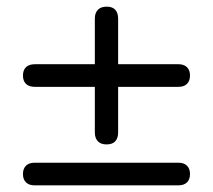

<svg xmlns="http://www.w3.org/2000/svg" viewBox="-20 -557 640 577"><path d="M300 -123Q283 -123 274 -132.5Q265 -142 265 -159V-296H85Q67 -296 58 -305Q49 -314 49 -330Q49 -346 58 -355Q67 -364 85 -364H265V-501Q265 -518 274 -527.5Q283 -537 301 -537Q318 -537 326.5 -527.5Q335 -518 335 -501V-364H516Q533 -364 542 -355Q551 -346 551 -330Q551 -314 542 -305Q533 -296 516 -296H335V-159Q335 -142 326.5 -132.5Q318 -123 300 -123ZM84 0Q67 0 58 -9Q49 -18 49 -34Q49 -50 58 -59Q67 -68 84 -68H516Q533 -68 542 -59Q551 -50 551 -34Q551 -18 542 -9Q533 0 516 0Z"/></svg>

Font: Nunito Medium
Style: Regular
Weight: 500
Designer: Vernon Adams
Foundry: Vernon Adams
Version: Version 3.601